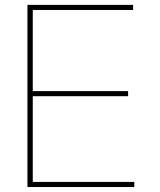

<svg xmlns="http://www.w3.org/2000/svg" viewBox="-20 -752 645 772"><path d="M90.3 0V-732.4H515.1V-711.9H111.8V-385.7H495.1V-365.2H111.8V-20.5H520V0Z"/></svg>

Font: Kumbh Sans Thin
Style: Regular
Weight: 250
Version: Version 1.004